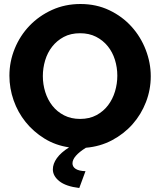

<svg xmlns="http://www.w3.org/2000/svg" viewBox="-20 -734 800 959"><path d="M376 205Q309 197 276.5 171Q244 145 244 112Q244 84 264 56Q284 28 325 2Q257 -8 202 -42Q147 -76 108 -124.5Q69 -173 48 -233Q27 -293 27 -356Q27 -426 53.5 -491Q80 -556 127.5 -605.5Q175 -655 240 -684.5Q305 -714 382 -714Q461 -714 526 -683Q591 -652 637 -601Q683 -550 708 -485Q733 -420 733 -353Q733 -286 709 -224Q685 -162 642 -113.5Q599 -65 539.5 -33.5Q480 -2 409 4Q342 46 342 82Q342 99 358 109.5Q374 120 407 121ZM194 -354Q194 -313 206 -274.5Q218 -236 241.5 -206Q265 -176 300 -158Q335 -140 380 -140Q427 -140 462 -159Q497 -178 520 -208.5Q543 -239 554.5 -277.5Q566 -316 566 -356Q566 -397 554 -435.5Q542 -474 518 -503.5Q494 -533 459.5 -550.5Q425 -568 380 -568Q333 -568 298.5 -549.5Q264 -531 240.5 -501Q217 -471 205.5 -432.5Q194 -394 194 -354Z"/></svg>

Font: Boldmen
Style: Bold
Weight: 700
Designer: Matt McInerney, Pablo Impallari, Rodrigo Fuenzalida
Foundry: LIVING CONCEPT
Version: Version 1.000